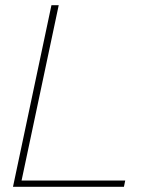

<svg xmlns="http://www.w3.org/2000/svg" viewBox="-20 -719 587 739"><path d="M178 -699H206L63 -24H462L457 0H30Z"/></svg>

Font: Prompt Thin
Style: Italic
Weight: 250
Italic angle: -12°
Designer: Katatrad Team
Foundry: CadsonDemak
Version: Version 1.001